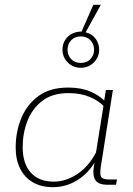

<svg xmlns="http://www.w3.org/2000/svg" viewBox="-20 -766 552 796"><path d="M199 10Q151 10 116.5 -10Q82 -30 63.5 -67Q45 -104 45 -154Q45 -219 68 -275.5Q91 -332 139 -367.5Q187 -403 263 -403Q316 -403 356 -386Q392 -370 412 -349L419 -393H448L398 -75Q393 -43 399.5 -32.5Q406 -22 432 -22H465L461 0H427Q388 0 375.5 -19Q363 -38 369 -75L372 -92Q345 -47 302 -20Q255 10 199 10ZM203 -13Q254 -13 303 -46Q348 -77 378 -134L409 -327Q388 -349 352 -364Q314 -380 264 -380Q197 -380 155 -347.5Q113 -315 93.5 -264Q74 -213 74 -156Q74 -88 107.5 -50.5Q141 -13 203 -13ZM315 -485Q283 -485 261 -507Q239 -529 239 -560Q239 -592 261 -613.5Q283 -635 318 -635L367 -746H398L335 -632Q361 -626 376 -606Q391 -586 391 -560Q391 -529 369 -507Q347 -485 315 -485ZM315 -505Q340 -505 355 -521Q370 -537 370 -560Q370 -583 355 -599Q340 -615 315 -615Q290 -615 275 -599Q260 -583 260 -560Q260 -537 275 -521Q290 -505 315 -505Z"/></svg>

Font: Rokkitt SemiBold Thin
Style: Italic
Weight: 250
Italic angle: -9°
Version: Version 3.103